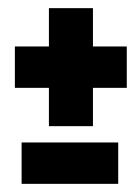

<svg xmlns="http://www.w3.org/2000/svg" viewBox="-20 -506 342 471"><path d="M100 -196.5H208V-290.5H291V-392H208V-486H100V-392H16.5V-290.5H100ZM33 -55H270V-156.5H33Z"/></svg>

Font: Anybody Thin
Style: Bold
Weight: 700
Version: Version 1.113;gftools[0.9.25]